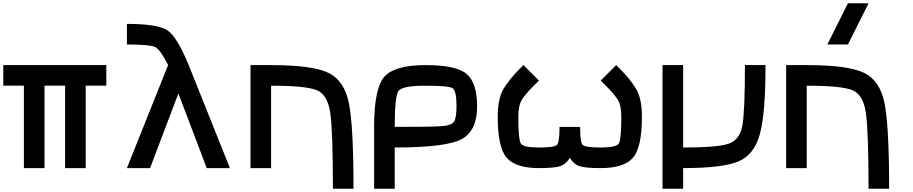

<svg xmlns="http://www.w3.org/2000/svg" viewBox="-20 -1020 5540 1165"><path d="M625 -625V-500H500V0H375V-500H250V0H125V-500H0V-625Z M1000 -625Q953.1 -718.8 921.9 -734.4Q890.6 -750 750 -750V-875Q937.5 -875 996.1 -835.9Q1054.7 -796.9 1125 -625L1375 0H1234.4L1062.5 -453.1L890.6 0H750Z M1625 0H1500V-625H1625Q1875 -625 1972.7 -578.1Q2070.3 -531.2 2097.7 -390.6Q2125 -250 2125 125H2000Q2000 -218.8 1984.4 -332Q1968.8 -445.3 1902.3 -472.7Q1835.9 -500 1625 -500Z M2750 -375Q2750 -468.8 2726.6 -484.4Q2703.1 -500 2562.5 -500Q2421.9 -500 2398.4 -468.8Q2375 -437.5 2375 -250Q2585.9 -250 2652.3 -253.9Q2718.8 -257.8 2734.4 -281.2Q2750 -304.7 2750 -375ZM2875 -375Q2875 -226.6 2781.2 -175.8Q2687.5 -125 2375 -125V125H2250V-250Q2250 -484.4 2312.5 -554.7Q2375 -625 2562.5 -625Q2750 -625 2812.5 -570.3Q2875 -515.6 2875 -375Z M3750 -312.5Q3750 -382.8 3726.6 -418Q3703.1 -453.1 3656.2 -500Q3632.8 -523.4 3625 -531.2L3718.8 -625Q3726.6 -617.2 3742.2 -601.6Q3804.7 -539.1 3839.8 -480.5Q3875 -421.9 3875 -312.5Q3875 -125 3820.3 -62.5Q3765.6 0 3625 0Q3531.2 0 3496.1 -11.7Q3460.9 -23.4 3437.5 -62.5Q3414.1 -23.4 3378.9 -11.7Q3343.8 0 3250 0Q3109.4 0 3054.7 -62.5Q3000 -125 3000 -312.5Q3000 -421.9 3035.2 -480.5Q3070.3 -539.1 3132.8 -601.6Q3148.4 -617.2 3156.2 -625L3250 -531.2Q3242.2 -523.4 3218.8 -500Q3171.9 -453.1 3148.4 -418Q3125 -382.8 3125 -312.5Q3125 -171.9 3140.6 -148.4Q3156.2 -125 3250 -125Q3343.8 -125 3359.4 -140.6Q3375 -156.2 3375 -250H3500Q3500 -156.2 3515.6 -140.6Q3531.2 -125 3625 -125Q3718.8 -125 3734.4 -148.4Q3750 -171.9 3750 -312.5Z M4125 -625V-125Q4335.9 -125 4402.3 -148.4Q4468.8 -171.9 4484.4 -257.8Q4500 -343.8 4500 -625H4625Q4625 -328.1 4589.8 -203.1Q4554.7 -78.1 4457 -39.1Q4359.4 0 4125 0V125H4000V-625Z M4875 0H4750V-625H4875Q5125 -625 5222.7 -578.1Q5320.3 -531.2 5347.7 -390.6Q5375 -250 5375 125H5250Q5250 -218.8 5234.4 -332Q5218.8 -445.3 5152.3 -472.7Q5085.9 -500 4875 -500ZM5125 -750H5000L5125 -1000H5250Z"/></svg>

Font: CraftyPE
Style: Regular
Weight: 400
Designer: Erek Butcher
Foundry: Haunted Coop
Version: Version 0.018;April 4, 2024;FontCreator 15.0.0.2962 64-bit